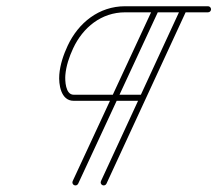

<svg xmlns="http://www.w3.org/2000/svg" viewBox="-20 -570 679 600"><path d="M558 -549.6C553.2 -551.8 547.6 -549.7 545.4 -544.9C462.1 -364.6 378.8 -184.3 295.5 -4C293.3 0.8 295.3 6.4 300.1 8.6C304.9 10.8 310.5 8.7 312.7 4C396 -176.3 479.3 -356.7 562.6 -537C564.8 -541.7 562.7 -547.4 558 -549.6ZM471 -549.6C466.2 -551.8 460.6 -549.7 458.4 -545C374.6 -364.6 290.8 -184.3 207.1 -4C204.9 0.8 206.9 6.4 211.7 8.6C216.4 10.8 222.1 8.8 224.3 4C308.1 -176.3 391.8 -356.6 475.6 -537C477.8 -541.7 475.8 -547.4 471 -549.6ZM630 -550.5C630 -550.5 630 -550.5 630 -550.5C543.7 -550.5 457.3 -550.5 371 -550.5C289.5 -550.5 225 -499.1 191.4 -427C178.2 -398.7 167.8 -368 165.3 -336.8C162.9 -306.8 170 -255 210 -255C282 -255 354 -255 426 -255C431.2 -255 435.5 -259.2 435.5 -264.5C435.5 -269.7 431.2 -274 426 -274C426 -274 426 -274 426 -274C354 -274 282 -274 210 -274C184.4 -274 182.9 -318.4 184.2 -335.2C186.6 -364.2 196.4 -392.8 208.6 -419C239.1 -484.3 296.9 -531.5 371 -531.5C457.3 -531.5 543.7 -531.5 630 -531.5C635.2 -531.5 639.5 -535.7 639.5 -541C639.5 -546.2 635.2 -550.5 630 -550.5Z"/></svg>

Font: FRB American Cursive Extralight
Style: Italic
Weight: 200
Italic angle: -25°
Version: Version 2.0;Modular Font Editor K font №1